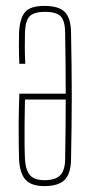

<svg xmlns="http://www.w3.org/2000/svg" viewBox="-20 -625 310 650"><path d="M130.5 -605Q179.5 -605 199.8 -584Q220 -563 220.5 -515Q221.5 -461.5 222.2 -407.8Q223 -354 223 -300.5Q223 -247 222.2 -193.2Q221.5 -139.5 220.5 -86Q220 -37.5 199 -16.2Q178 5 130.5 5Q86.5 5 66.8 -16.2Q47 -37.5 44.5 -86Q44 -104 43.5 -135Q43 -166 43.2 -209.5Q43.5 -253 45.5 -308H202.5Q202.5 -354.5 202 -404Q201.5 -453.5 200.5 -515Q200 -556.5 184.2 -570.8Q168.5 -585 132.5 -585Q96.5 -585 81.2 -570.8Q66 -556.5 64.5 -515Q64 -492.5 64 -467Q64 -441.5 65.5 -409H45.5Q44 -441.5 44 -467.5Q44 -493.5 44.5 -515Q47 -563 64.8 -584Q82.5 -605 130.5 -605ZM202.5 -288H64.5Q63.5 -243.5 63.2 -204.8Q63 -166 63.2 -135.5Q63.5 -105 64.5 -86Q67 -48 82 -31.5Q97 -15 130.5 -15Q167.5 -15 183.8 -31.5Q200 -48 200.5 -86Q201.5 -145.5 202 -194Q202.5 -242.5 202.5 -288Z"/></svg>

Font: Big Shoulders Display Thin Thin
Style: Regular
Weight: 250
Version: Version 2.002